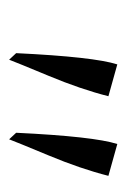

<svg xmlns="http://www.w3.org/2000/svg" viewBox="50 -970 271 410"><g transform="rotate(90 185.0 -764.5)"><path d="M117 -880 185 -861Q170 -802 141.5 -733.5Q113 -665 107 -649L93 -664Q101 -830 117 -880ZM287 -880 355 -861Q340 -802 311.5 -733.5Q283 -665 277 -649L263 -664Q271 -830 287 -880Z"/></g></svg>

Font: Felipa
Style: Regular
Weight: 400
Designer: Javier Alcaraz
Foundry: Fontstage
Version: Version 1.001